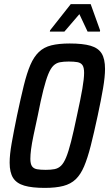

<svg xmlns="http://www.w3.org/2000/svg" viewBox="-20 -908 532 936"><path d="M198 8Q136 8 98.5 -3Q61 -14 44 -40.5Q27 -67 27 -115Q27 -154 37 -210.5Q47 -267 63 -345Q81 -430 96 -491Q111 -552 128 -591.5Q145 -631 169.5 -654.5Q194 -678 230.5 -687Q267 -696 320 -696Q384 -696 421.5 -685Q459 -674 475.5 -647.5Q492 -621 492 -572Q492 -534 482.5 -478Q473 -422 456 -343Q438 -259 422.5 -198Q407 -137 390 -97Q373 -57 349 -34Q325 -11 288.5 -1.5Q252 8 198 8ZM203 -80Q228 -80 246 -83.5Q264 -87 277.5 -100Q291 -113 302.5 -141Q314 -169 326.5 -218Q339 -267 355 -344Q373 -426 381.5 -475.5Q390 -525 390 -553Q390 -579 382 -590.5Q374 -602 357.5 -605Q341 -608 315 -608Q290 -608 272 -604.5Q254 -601 240.5 -588Q227 -575 215.5 -547Q204 -519 191.5 -470Q179 -421 164 -344Q152 -289 143.5 -248.5Q135 -208 131.5 -180.5Q128 -153 128 -134Q128 -109 136 -97.5Q144 -86 160.5 -83Q177 -80 203 -80ZM223 -754 224 -760 325 -888H422L468 -760L467 -754H407L367 -839L294 -754Z"/></svg>

Font: Saira Condensed Medium
Style: Italic
Weight: 500
Width: 3
Italic angle: -12°
Designer: Hector Gatti with collaboration of the Omnibus-Type team
Foundry: Omnibus-Type
Version: Version 1.101